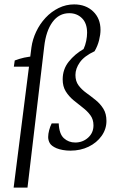

<svg xmlns="http://www.w3.org/2000/svg" viewBox="-20 -673 533 873"><path d="M42 180 123 -458Q128 -494 144.5 -529Q161 -564 187 -592Q213 -620 246.5 -636.5Q280 -653 317 -653Q370 -653 403.5 -621Q437 -589 437 -537Q437 -516 430.5 -490Q424 -464 410 -440L360 -450Q368 -467 372 -487Q376 -507 376 -524Q376 -567 353 -590Q330 -613 295 -613Q248 -613 218.5 -572.5Q189 -532 181 -461L105 180ZM43 -370 47 -398Q68 -406 90 -411Q112 -416 144 -418L138 -370ZM300 12Q282 12 265.5 9Q249 6 237 1Q214 -9 206.5 -22Q199 -35 199 -50Q199 -64 203.5 -81Q208 -98 215 -112H247Q249 -64 270.5 -44.5Q292 -25 322 -25Q356 -25 380.5 -47Q405 -69 405 -103Q405 -130 391 -149Q377 -168 356 -184Q335 -200 314 -217.5Q293 -235 279 -257.5Q265 -280 265 -312Q265 -358 292.5 -392.5Q320 -427 360 -450L410 -440Q363 -418 343 -389.5Q323 -361 323 -332Q323 -304 337 -285Q351 -266 372.5 -250.5Q394 -235 415 -218Q436 -201 450 -178.5Q464 -156 464 -123Q464 -86 442 -55Q420 -24 383 -6Q346 12 300 12Z"/></svg>

Font: Rasa Light
Style: Italic
Weight: 300
Italic angle: -7.10001°
Designer: Anna Giedrys (Yrsa+Rasa design), David Brezina (Yrsa art-direction, Rasa art-direction, design)
Foundry: Rosetta Type Foundry
Version: Version 2.004